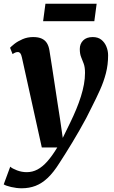

<svg xmlns="http://www.w3.org/2000/svg" viewBox="-52 -760 613 1031"><path d="M65.5 -452Q62 -468 56.8 -474.2Q51.5 -480.5 44 -480.5Q37 -480.5 30.2 -477.8Q23.5 -475 15.5 -469.5L2 -503.5Q8.5 -511 26 -524.8Q43.5 -538.5 69.5 -549.8Q95.5 -561 126 -561Q154.5 -561 172.5 -552.5Q190.5 -544 200.2 -528Q210 -512 213.5 -489Q220.5 -444.5 227.8 -398.5Q235 -352.5 242 -305.5Q249 -258.5 256.2 -212Q263.5 -165.5 270.5 -120L285 -19.5L325.5 -102.5Q343 -138.5 357.5 -173.5Q372 -208.5 382.5 -242Q393 -275.5 398.8 -307.2Q404.5 -339 404.5 -368.5Q404.5 -399.5 397.5 -418Q390.5 -436.5 383.5 -453.8Q376.5 -471 376.5 -497Q376.5 -524.5 394.5 -542.8Q412.5 -561 446 -561Q474 -561 492 -546.8Q510 -532.5 519.2 -510Q528.5 -487.5 528.5 -463Q528.5 -412.5 516.8 -367Q505 -321.5 485.2 -277.5Q465.5 -233.5 441.5 -186.5Q428 -158 410.8 -125.5Q393.5 -93 374.2 -59.5Q355 -26 335.8 5.8Q316.5 37.5 298.8 65.8Q281 94 267 115.5Q236 165 204.8 194.8Q173.5 224.5 139.2 237.8Q105 251 64.5 251Q37 251 8 244.2Q-21 237.5 -32 230L3 135Q13.5 145 39.2 154.8Q65 164.5 91.5 164.5Q122.5 164.5 149.2 150.2Q176 136 202 106.8Q228 77.5 255.5 32H172.5ZM192 -740H467L454.5 -646H179.5Z"/></svg>

Font: Merriweather 36pt ExtraBold
Style: Italic
Weight: 800
Italic angle: -7.8°
Version: Version 2.101